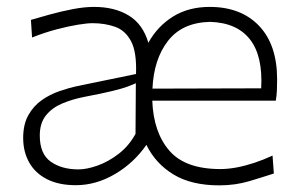

<svg xmlns="http://www.w3.org/2000/svg" viewBox="-20 -540 882 570"><path d="M212.9 -37.1Q163.1 -37.1 130.6 -60.1Q98.1 -83 98.1 -137.7Q98.1 -174.8 116.5 -197.5Q134.8 -220.2 165 -232.9Q195.3 -245.6 230.5 -252.4Q284.2 -262.7 314 -270Q343.8 -277.3 358.9 -283Q374 -288.6 383.3 -293L382.3 -142.6Q362.8 -106.9 332.5 -83.5Q302.2 -60.1 270 -48.6Q237.8 -37.1 212.9 -37.1ZM631.3 10.3Q678.7 10.3 720.9 -2.4Q763.2 -15.1 793 -24.9L789.1 -78.1Q761.7 -65.4 734.4 -56.4Q707 -47.4 681.6 -42.7Q656.2 -38.1 634.3 -38.1Q529.8 -38.1 482.7 -92.8Q435.5 -147.5 432.1 -241.2H798.8Q801.3 -255.9 802 -271Q802.7 -286.1 802.7 -304.2Q802.7 -407.2 749 -463.4Q695.3 -519.5 602.5 -519.5Q540 -519.5 493.9 -491Q447.8 -462.4 420.4 -413.1Q404.3 -468.3 362.3 -493.9Q320.3 -519.5 259.3 -519.5Q230 -519.5 195.1 -512.7Q160.2 -505.9 127.4 -496.8Q94.7 -487.8 71.8 -481L75.2 -428.7Q113.3 -443.8 148.9 -453.1Q184.6 -462.4 212.2 -466.8Q239.7 -471.2 254.4 -471.2Q291.5 -471.2 321.8 -460.4Q352.1 -449.7 369.1 -417.5Q386.2 -385.3 383.8 -320.3L210.9 -284.7Q185.1 -279.3 156.7 -269.5Q128.4 -259.8 104 -242.7Q79.6 -225.6 64.2 -198.2Q48.8 -170.9 48.8 -130.4Q48.8 -89.4 66.7 -57.6Q84.5 -25.9 119.4 -8.1Q154.3 9.8 205.1 9.8Q265.1 9.8 321.3 -23.2Q377.4 -56.2 414.6 -109.9Q441.9 -54.2 495.1 -22Q548.3 10.3 631.3 10.3ZM755.4 -277.8 432.6 -276.9Q436.5 -364.3 478.8 -418.7Q521 -473.1 603.5 -475.1Q683.1 -472.7 721.9 -423.3Q760.7 -374 755.4 -277.8Z"/></svg>

Font: Pinar VF
Style: Regular
Weight: 300
Designer: Amin Abedi
Version: Version 2.000